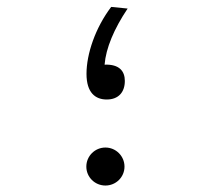

<svg xmlns="http://www.w3.org/2000/svg" viewBox="-20 -541 626 570"><path d="M296.9 -245.6C331.5 -245.6 350.6 -267.1 350.6 -300.8C350.6 -329.6 334.5 -350.6 290.5 -349.1C294.4 -397.9 318.4 -455.1 358.9 -515.6L310.1 -520.5C262.7 -458 236.8 -380.4 236.8 -321.8C236.8 -265.6 263.2 -245.6 296.9 -245.6ZM293 9.8C324.2 9.8 349.6 -15.1 349.6 -46.4C349.6 -77.6 324.2 -103 293 -103C261.7 -103 236.3 -77.6 236.3 -46.4C236.3 -15.1 261.7 9.8 293 9.8Z"/></svg>

Font: Cascadia Mono NF Light
Style: Regular
Weight: 300
Monospace: yes
Designer: Aaron Bell
Foundry: Saja Typeworks
Version: Version 2404.023